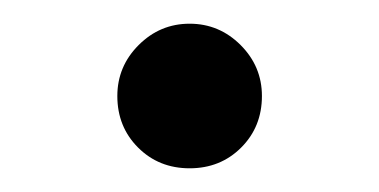

<svg xmlns="http://www.w3.org/2000/svg" viewBox="-20 -133 320 162"><path d="M79 -52Q79 -77 97 -95Q115 -113 140 -113Q165 -113 183 -95Q201 -77 201 -52Q201 -26 183.5 -8.5Q166 9 140 9Q114 9 96.5 -8.5Q79 -26 79 -52Z"/></svg>

Font: Martel Sans
Style: Regular
Weight: 400
Designer: Dan Reynolds and Mathieu Réguer
Foundry: Dan Reynolds and Mathieu Réguer
Version: Version 1.001;PS 001.001;hotconv 1.0.70;makeotf.lib2.5.58329